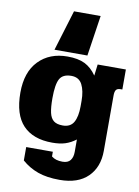

<svg xmlns="http://www.w3.org/2000/svg" viewBox="-101 -820 788 1086"><g transform="rotate(10 292.5 -276.5)"><path d="M234 -753H387L352 -520H163ZM101 127V50H254V77Q277 96 317 96Q348 96 362 78Q376 60 376 30V-42Q347 -20 316 -10Q285 0 241 0Q131 0 73 -61Q15 -122 15 -248Q15 -366 77.5 -430.5Q140 -495 243 -495Q304 -495 342.5 -476Q381 -457 410 -415L418 -480H580V-365H570Q551 -365 544 -355Q537 -345 537 -323V-5Q537 89 480.5 144.5Q424 200 319 200Q245 200 193.5 181.5Q142 163 101 127ZM364 -231V-262Q364 -319 345.5 -355Q327 -391 283 -391Q234 -391 216.5 -359Q199 -327 199 -248Q199 -195 206 -164.5Q213 -134 231 -120Q249 -106 283 -106Q327 -106 345.5 -138.5Q364 -171 364 -231Z"/></g></svg>

Font: Pridi
Style: Bold
Weight: 700
Designer: Katatrad Team
Foundry: CadsonDemak
Version: Version 1.001